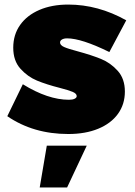

<svg xmlns="http://www.w3.org/2000/svg" viewBox="-20 -577 591 841"><path d="M274 -409Q260 -409 251.5 -404Q243 -399 243 -391Q243 -379 261 -371Q279 -363 321 -352Q380 -336 422 -319Q464 -302 495.5 -267Q527 -232 527 -176Q527 -120 496.5 -78Q466 -36 410 -13Q354 10 279 10Q126 10 12 -68L80 -208Q190 -140 282 -140Q298 -140 307 -144.5Q316 -149 316 -156Q316 -167 298.5 -174.5Q281 -182 242 -192Q183 -207 142 -224Q101 -241 69.5 -276Q38 -311 38 -368Q38 -425 68 -467.5Q98 -510 152.5 -533.5Q207 -557 279 -557Q410 -557 533 -488L459 -349Q337 -409 274 -409ZM185 61H360L274 244H154Z"/></svg>

Font: Argentum Sans Black
Style: Regular
Weight: 900
Designer: Julieta Ulanovsky (Modified by Cristiano Sobral)
Foundry: Julieta Ulanovsky
Version: Version 1.000; ttfautohint (v1.5.65-e2d9)